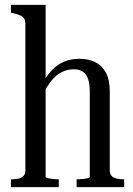

<svg xmlns="http://www.w3.org/2000/svg" viewBox="-20 -767 545 787"><path d="M167 -747V-42Q167 -39 175 -37Q183 -35 195.5 -33.5Q208 -32 220 -32H221V0H25V-32H27Q44 -32 56.5 -35Q69 -38 76.5 -46Q84 -54 84 -68V-668Q84 -683 79 -691Q74 -699 62.5 -704Q51 -709 34 -713L25 -715V-747ZM489 0H294V-32H295Q305 -32 317.5 -33Q330 -34 339 -36.5Q348 -39 348 -43V-391Q348 -426 340 -446Q332 -466 317.5 -474.5Q303 -483 282 -483Q256 -483 233 -471.5Q210 -460 191 -436.5Q172 -413 155 -378L151 -421Q170 -455 192 -478.5Q214 -502 242 -514Q270 -526 305 -526Q343 -526 371 -512Q399 -498 414.5 -468.5Q430 -439 430 -391V-68Q430 -54 437.5 -46Q445 -38 458.5 -35Q472 -32 488 -32H489Z"/></svg>

Font: Roboto Serif 120pt ExtraCondensed
Style: Regular
Weight: 400
Width: 2
Designer: Greg Gazdowicz
Foundry: Commercial Type
Version: Version 1.008